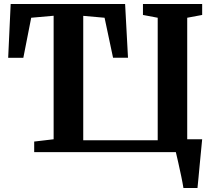

<svg xmlns="http://www.w3.org/2000/svg" viewBox="-20 -763 1074 963"><path d="M151.5 0V-53L249 -64.5V-684L136.5 -674L97 -473H21L33.5 -743H607.5L622 -473.5H547L504.5 -674L397.5 -683.5V-59.5H771V-674L697 -688V-743H994V-688L919 -674V-64.5H994Q992 -44 988.8 -10.8Q985.5 22.5 982 59.5Q978.5 96.5 975.5 129Q972.5 161.5 970.5 180H900Q896.5 157 889 121Q881.5 85 873.8 51Q866 17 862 0Z"/></svg>

Font: Merriweather Text Regular
Style: Bold
Weight: 700
Designer: Eben Sorkin
Foundry: Eben Sorkin
Version: Version 2.100; ttfautohint (v1.7.19-72a1) -l 8 -r 50 -G 200 